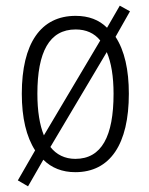

<svg xmlns="http://www.w3.org/2000/svg" viewBox="-20 -691 526 678"><path d="M435 -360C435 -444 420 -512 388 -561L439 -651L403 -671L358 -593C330 -621 293 -635 247 -635C124 -635 57 -538 57 -360C57 -275 73 -208 104 -160L43 -54L79 -33L133 -127C162 -98 200 -83 246 -83C369 -83 435 -182 435 -360ZM112 -360C112 -507 154 -587 247 -587C284 -587 313 -574 334 -548L135 -213C120 -250 112 -299 112 -360ZM381 -360C381 -210 339 -130 246 -130C209 -130 179 -145 158 -172L357 -507C373 -470 381 -420 381 -360Z"/></svg>

Font: Noto Sans Telugu UI Condensed Light
Style: Regular
Weight: 300
Width: 3
Designer: Jelle Bosma - Monotype Design Team
Foundry: Monotype Imaging Inc.
Version: Version 2.005